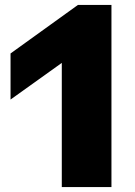

<svg xmlns="http://www.w3.org/2000/svg" viewBox="-20 -763 552 783"><path d="M232 0V-506.5L23 -357V-545L298 -743H434.5V0Z"/></svg>

Font: Encode Sans Expanded ExtraBold
Style: Regular
Weight: 800
Width: 7
Designer: Multiple Designers
Foundry: Impallari Type
Version: Version 3.000; ttfautohint (v1.8.3) -l 8 -r 50 -G 200 -x 14 